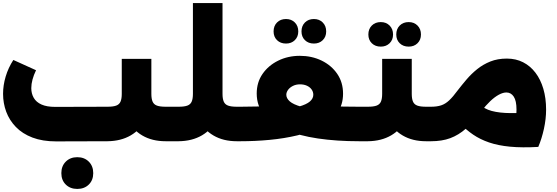

<svg xmlns="http://www.w3.org/2000/svg" viewBox="-22 -921 3631 1252"><path d="M344 1Q255 1 189.5 -24Q124 -49 81.5 -93Q39 -137 18.5 -192.5Q-2 -248 -2 -309Q-2 -365 15 -422Q32 -479 65 -530L213 -463Q198 -432 190 -402.5Q182 -373 182 -346Q182 -311 198 -283Q214 -255 248.5 -239.5Q283 -224 338 -224L679 -225Q716 -225 736 -232.5Q756 -240 764 -258.5Q772 -277 772 -309V-537H965V-309Q965 -214 930 -145Q895 -76 831 -38.5Q767 -1 679 0ZM1058 0Q970 0 906 -37.5Q842 -75 807 -144.5Q772 -214 772 -309H965Q965 -277 973 -258.5Q981 -240 1001 -232.5Q1021 -225 1058 -225H1088V0ZM1088 0V-225Q1096 -225 1102 -194.5Q1108 -164 1108 -114Q1108 -62 1102 -31Q1096 0 1088 0ZM482 311Q436 311 407 282.5Q378 254 378 208Q378 162 407 133Q436 104 482 104Q528 104 557 133Q586 162 586 208Q586 254 557 282.5Q528 311 482 311Z M1088 0V-225H1143Q1180 -225 1200 -232.5Q1220 -240 1228 -258.5Q1236 -277 1236 -309V-901H1429V-309Q1429 -214 1394 -145Q1359 -76 1295 -38.5Q1231 -1 1143 0ZM1522 0Q1434 0 1370 -37.5Q1306 -75 1271 -144.5Q1236 -214 1236 -309H1429Q1429 -277 1437 -258.5Q1445 -240 1465 -232.5Q1485 -225 1522 -225H1547V0ZM1547 0V-225Q1555 -225 1561 -194.5Q1567 -164 1567 -114Q1567 -62 1561 -31Q1555 0 1547 0ZM1088 0Q1080 0 1074 -31Q1068 -62 1068 -114Q1068 -164 1074 -194.5Q1080 -225 1088 -225Z M1547 0V-225Q1604 -225 1652.5 -226.5Q1701 -228 1742 -229Q1750 -230 1757 -223Q1764 -216 1771 -209.5Q1778 -203 1784 -203Q1874 -211 1925.5 -225.5Q1977 -240 1999 -259.5Q2021 -279 2021 -303Q2021 -322 2010 -337.5Q1999 -353 1979.5 -362Q1960 -371 1934 -371Q1908 -371 1887.5 -360.5Q1867 -350 1856 -334.5Q1845 -319 1845 -303Q1845 -280 1867.5 -260Q1890 -240 1943 -225Q1996 -210 2088 -202Q2095 -202 2101.5 -209Q2108 -216 2115 -223Q2122 -230 2129 -229Q2170 -227 2217 -226Q2264 -225 2319 -225V0Q2173 0 2051 -18Q1929 -36 1839.5 -74Q1750 -112 1701 -171Q1652 -230 1652 -311Q1652 -384 1690 -439Q1728 -494 1792 -525.5Q1856 -557 1933 -557Q2011 -557 2075 -526Q2139 -495 2177 -439.5Q2215 -384 2215 -310Q2215 -237 2176.5 -184Q2138 -131 2071 -95Q2004 -59 1918 -38.5Q1832 -18 1737 -9Q1642 0 1547 0ZM2319 0V-225Q2327 -225 2333 -194.5Q2339 -164 2339 -114Q2339 -62 2333 -31Q2327 0 2319 0ZM1547 0Q1539 0 1533 -31Q1527 -62 1527 -114Q1527 -164 1533 -194.5Q1539 -225 1547 -225ZM2025 -637Q1989 -637 1966.5 -659Q1944 -681 1944 -716Q1944 -752 1966.5 -774.5Q1989 -797 2025 -797Q2060 -797 2082.5 -774.5Q2105 -752 2105 -716Q2105 -681 2082.5 -659Q2060 -637 2025 -637ZM1843 -637Q1807 -637 1784.5 -659Q1762 -681 1762 -716Q1762 -752 1784.5 -774.5Q1807 -797 1843 -797Q1878 -797 1900.5 -774.5Q1923 -752 1923 -716Q1923 -681 1900.5 -659Q1878 -637 1843 -637Z M2319 0V-225H2377Q2414 -225 2434 -232.5Q2454 -240 2462 -258.5Q2470 -277 2470 -309V-537H2663V-309Q2663 -214 2628 -145Q2593 -76 2529 -38.5Q2465 -1 2377 0ZM2756 0Q2668 0 2604 -37.5Q2540 -75 2505 -144.5Q2470 -214 2470 -309H2663Q2663 -277 2671 -258.5Q2679 -240 2699 -232.5Q2719 -225 2756 -225H2789V0ZM2789 0V-225Q2797 -225 2803 -194.5Q2809 -164 2809 -114Q2809 -62 2803 -31Q2797 0 2789 0ZM2319 0Q2311 0 2305 -31Q2299 -62 2299 -114Q2299 -164 2305 -194.5Q2311 -225 2319 -225ZM2643 -617Q2607 -617 2584.5 -639Q2562 -661 2562 -696Q2562 -732 2584.5 -754.5Q2607 -777 2643 -777Q2678 -777 2700.5 -754.5Q2723 -732 2723 -696Q2723 -661 2700.5 -639Q2678 -617 2643 -617ZM2461 -617Q2425 -617 2402.5 -639Q2380 -661 2380 -696Q2380 -732 2402.5 -754.5Q2425 -777 2461 -777Q2496 -777 2518.5 -754.5Q2541 -732 2541 -696Q2541 -661 2518.5 -639Q2496 -617 2461 -617Z M2789 0V-225Q2827 -225 2854.5 -234Q2882 -243 2907 -266.5Q2932 -290 2962 -331Q2989 -366 3020 -402.5Q3051 -439 3089.5 -470Q3128 -501 3175.5 -520Q3223 -539 3283 -539Q3342 -539 3389 -515Q3436 -491 3469.5 -447Q3503 -403 3521 -342Q3539 -281 3539 -206Q3539 -146 3525 -81.5Q3511 -17 3488 37L3299 -33Q3322 -73 3334 -117Q3346 -161 3346 -206Q3346 -264 3328 -291Q3310 -318 3280 -318Q3258 -318 3231 -303.5Q3204 -289 3175 -261.5Q3146 -234 3116 -195Q3065 -125 3016.5 -82.5Q2968 -40 2914 -20Q2860 0 2789 0ZM3477 -188 3488 37Q3382 43 3304 35.5Q3226 28 3167.5 8Q3109 -12 3063.5 -43Q3018 -74 2979 -115L3102 -244Q3134 -211 3184.5 -197.5Q3235 -184 3307 -183.5Q3379 -183 3477 -188ZM2789 0Q2781 0 2775 -31Q2769 -62 2769 -114Q2769 -164 2775 -194.5Q2781 -225 2789 -225Z"/></svg>

Font: Alexandria Black
Style: Regular
Weight: 900
Designer: Mohamed Gaber
Foundry: Kief Type Foundry
Version: Version 5.100